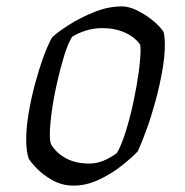

<svg xmlns="http://www.w3.org/2000/svg" viewBox="-20 -581 580 601"><path d="M211 0Q174 0 144 -17Q114 -34 95 -54Q76 -74 70 -84Q62 -107 62 -144Q62 -181 69.5 -226Q77 -271 89 -316Q101 -361 115 -400Q129 -439 143 -464Q161 -481 196.5 -503.5Q232 -526 275.5 -543.5Q319 -561 362 -561Q384 -561 411 -547.5Q438 -534 460 -515.5Q482 -497 492 -481Q496 -466 496 -441Q496 -405 488 -359.5Q480 -314 467.5 -267.5Q455 -221 440 -179Q425 -137 411 -107Q393 -88 361 -62.5Q329 -37 289.5 -18.5Q250 0 211 0ZM259 -69Q282 -69 304 -78Q326 -87 346 -102Q360 -126 373.5 -169Q387 -212 397.5 -261Q408 -310 414 -354Q420 -398 420 -425Q420 -429 419.5 -433.5Q419 -438 419 -441Q402 -465 371 -479Q340 -493 300 -493Q274 -493 249.5 -485.5Q225 -478 206 -466Q193 -446 181 -407Q169 -368 158.5 -321.5Q148 -275 142 -231.5Q136 -188 136 -159Q136 -139 140 -129Q157 -101 187.5 -85Q218 -69 259 -69Z"/></svg>

Font: Texturina 72pt 72pt Light
Style: Italic
Weight: 300
Italic angle: -11°
Designer: Guillermo Torres Carreño
Foundry: Omnibus-Type
Version: Version 1.002; ttfautohint (v1.8.3)